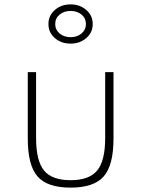

<svg xmlns="http://www.w3.org/2000/svg" viewBox="-20 -842 646 878"><path d="M303 16Q409 16 454 -35Q499 -86 499 -208V-512H461V-211Q461 -107 424.5 -62.5Q388 -18 303 -18Q217.5 -18 181.2 -62.5Q145 -107 145 -211V-512H107V-208Q107 -86 151.8 -35Q196.5 16 303 16ZM303 -642.5Q345 -642.5 374.5 -667.8Q404 -693 404 -732Q404 -771 374.5 -796.5Q345 -822 303 -822Q260.5 -822 231 -796.5Q201.5 -771 201.5 -732Q201.5 -693 231 -667.8Q260.5 -642.5 303 -642.5ZM303 -672Q272.5 -672 252.5 -689Q232.5 -706 232.5 -732Q232.5 -758.5 252.5 -775.2Q272.5 -792 303 -792Q333 -792 353 -775.2Q373 -758.5 373 -732Q373 -706 353 -689Q333 -672 303 -672Z"/></svg>

Font: Spartan ExtraLight
Style: Regular
Weight: 200
Designer: Matt Bailey, Mirko Velimirovic
Foundry: Matt Bailey
Version: Version 1.003; ttfautohint (v1.8.3)